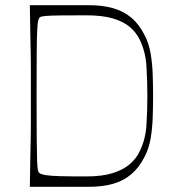

<svg xmlns="http://www.w3.org/2000/svg" viewBox="-20 -720 664 740"><path d="M95 0Q96 -72 97 -118Q98 -164 98.5 -194.5Q99 -225 99 -247.5Q99 -270 99 -293.5Q99 -317 99 -350Q99 -383 99 -406.5Q99 -430 99 -452.5Q99 -475 98.5 -505.5Q98 -536 97 -582Q96 -628 95 -700H322Q375 -700 415.5 -688.5Q456 -677 486 -652Q516 -627 537 -585Q554 -553 560.5 -514.5Q567 -476 568.5 -434.5Q570 -393 570 -350Q570 -307 568.5 -265.5Q567 -224 560.5 -186Q554 -148 537 -115Q516 -74 486 -48.5Q456 -23 415.5 -11.5Q375 0 322 0ZM312 -40Q374 -40 415 -53Q456 -66 481 -88Q506 -110 519 -138Q541 -183 544.5 -238.5Q548 -294 548 -350Q548 -406 544.5 -463.5Q541 -521 519 -566Q506 -594 481 -615.5Q456 -637 415 -649Q374 -661 312 -661Q248 -661 210.5 -660.5Q173 -660 155.5 -658.5Q138 -657 133 -653Q130 -650 127.5 -642Q125 -634 123.5 -605.5Q122 -577 121.5 -517Q121 -457 121 -350Q121 -247 121.5 -188Q122 -129 123 -101.5Q124 -74 126 -65Q128 -56 132 -53Q138 -48 156.5 -45Q175 -42 212.5 -41Q250 -40 312 -40Z"/></svg>

Font: Ojuju ExtraLight
Style: Regular
Weight: 200
Designer: Chisaokwu Joboson, Mirko Velimirovic
Foundry: Udi Foundry
Version: Version 1.000